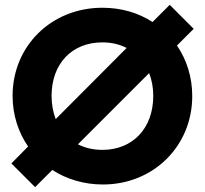

<svg xmlns="http://www.w3.org/2000/svg" viewBox="-20 -750 846 793"><path d="M681 -730 610 -659C552 -697 481 -718 403 -718C192 -718 32 -560 32 -354C32 -275 56 -203 96 -145L27 -75L125 23L196 -48C255 -10 327 12 405 12C614 12 774 -147 774 -353C774 -432 751 -503 711 -562L780 -631ZM193 -354C193 -487 277 -575 403 -575C440 -575 474 -567 503 -552L210 -258C199 -287 193 -319 193 -354ZM302 -154 596 -448C607 -420 613 -388 613 -354C613 -221 529 -131 403 -131C365 -131 331 -139 302 -154Z"/></svg>

Font: MV Cash
Style: Bold
Weight: 700
Designer: Rodrigo Fuenzalida
Foundry: fragTYPE
Version: Version 1.100;Glyphs 3.1.2 (3151)